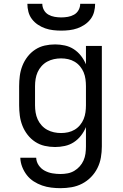

<svg xmlns="http://www.w3.org/2000/svg" viewBox="-20 -760 640 1003"><path d="M296 223Q272 223 247.5 220Q223 217 200 209Q177 201 156 187.5Q135 174 120 154.5Q105 135 96 112Q87 89 86 64H169Q170 86 182.5 104Q195 122 214 132Q233 142 254 145.5Q275 149 296 149Q315 149 333.5 145.5Q352 142 368 132.5Q384 123 396.5 109Q409 95 416.5 78Q424 61 426.5 42.5Q429 24 429 5V-96Q419 -72 403 -51.5Q387 -31 365.5 -17Q344 -3 318.5 2.5Q293 8 268 8Q240 8 213.5 2Q187 -4 164 -19Q141 -34 124 -56Q107 -78 97 -103.5Q87 -129 83.5 -156Q80 -183 80 -210V-310Q80 -337 83.5 -364Q87 -391 97 -416.5Q107 -442 124 -464Q141 -486 164 -501Q187 -516 213.5 -522Q240 -528 268 -528Q293 -528 318.5 -522.5Q344 -517 365.5 -503Q387 -489 403 -468.5Q419 -448 429 -424V-520H512V5Q512 34 507 63Q502 92 489 118Q476 144 455.5 165Q435 186 409 199.5Q383 213 354 218Q325 223 296 223ZM299 -65Q318 -65 336 -69Q354 -73 370 -82.5Q386 -92 398 -106.5Q410 -121 417 -138Q424 -155 426.5 -173.5Q429 -192 429 -210V-310Q429 -328 426.5 -346.5Q424 -365 417 -382Q410 -399 398 -413.5Q386 -428 370 -437.5Q354 -447 336 -451Q318 -455 299 -455Q280 -455 261.5 -451Q243 -447 226.5 -438Q210 -429 197 -414.5Q184 -400 176.5 -383Q169 -366 166 -347.5Q163 -329 163 -310V-210Q163 -191 166 -172.5Q169 -154 176.5 -137Q184 -120 197 -105.5Q210 -91 226.5 -82Q243 -73 261.5 -69Q280 -65 299 -65ZM300 -600Q279 -600 257.5 -602.5Q236 -605 216 -612Q196 -619 178 -631Q160 -643 147 -660Q134 -677 128.5 -698Q123 -719 123 -740H201Q201 -723 209.5 -707.5Q218 -692 233 -683.5Q248 -675 265.5 -672Q283 -669 300 -669Q317 -669 334.5 -672Q352 -675 367 -683.5Q382 -692 390.5 -707.5Q399 -723 399 -740H477Q477 -719 471.5 -698Q466 -677 453 -660Q440 -643 422 -631Q404 -619 384 -612Q364 -605 342.5 -602.5Q321 -600 300 -600Z"/></svg>

Font: Nova Nerd Font
Style: Regular
Weight: 400
Designer: Belleve Invis
Foundry: Belleve Invis
Version: Version 24.1.4; ttfautohint (v1.8.4);Nerd Fonts 3.1.1